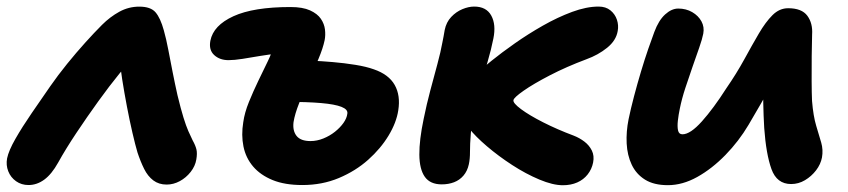

<svg xmlns="http://www.w3.org/2000/svg" viewBox="-31 -546 2557 579"><path d="M55 12Q33.6 12 17.4 0.5Q1.2 -11 -6.1 -29.5Q-13.4 -48 -9.6 -68.6Q-4.8 -91.8 15.6 -127.5Q36 -163.2 64.5 -204.7Q93 -246.2 120.6 -286Q144 -319.6 171.3 -353.3Q198.6 -387 225.9 -417.3Q253.2 -447.6 276.6 -471Q300.8 -495.2 328.9 -510.6Q357 -526 389 -526Q423.4 -526 438.1 -508.8Q452.8 -491.6 463 -454.6Q470.2 -429.2 476.5 -396.1Q482.8 -363 489.7 -328Q496.6 -293 504.2 -259Q514.4 -217 522.3 -191.5Q530.2 -166 537 -150.6Q543.8 -135.2 550 -122.6Q558.6 -107.2 561.4 -95.3Q564.2 -83.4 561 -65Q557.8 -45.2 544 -27.6Q530.2 -10 511.1 0.3Q492 10.6 471.6 10.6Q448 10.6 431.3 -2Q414.6 -14.6 403.6 -36.8Q392.6 -59 383.6 -86.2Q377 -108.4 368.4 -145.5Q359.8 -182.6 351.7 -225.1Q343.6 -267.6 337.5 -306.6Q331.4 -345.6 329.8 -371.2L377.4 -376Q358.4 -359.8 328.9 -323.7Q299.4 -287.6 265.3 -240.3Q231.2 -193 199.1 -144.8Q167 -96.6 144.4 -55.8Q124.8 -20.6 102.5 -4.3Q80.2 12 55 12Z M880.8 12Q827.8 12 791.1 -3Q754.4 -18 732.3 -43.9Q710.2 -69.8 703.2 -104.2Q696.2 -138.6 702.6 -177.6Q706.6 -206.4 719.7 -238.6Q732.8 -270.8 748.1 -302.5Q763.4 -334.2 776.2 -360.5Q789 -386.8 792.4 -402.8L807.8 -384Q782.6 -382.4 754.1 -377.4Q725.6 -372.4 700.4 -368.5Q675.2 -364.6 658.2 -364.6Q631.6 -364.6 614.9 -380Q598.2 -395.4 603.4 -423.2Q612.4 -469.4 673 -497.1Q733.6 -524.8 845 -524.8Q881.8 -524.8 904 -514.7Q926.2 -504.6 936.6 -489.3Q947 -474 949 -456.9Q951 -439.8 948 -424.8Q943 -400.6 929.4 -368.3Q915.8 -336 899.7 -301.1Q883.6 -266.2 870.9 -234.4Q858.2 -202.6 854.2 -177.8Q851 -151.8 863.3 -136.2Q875.6 -120.6 905.4 -120.6Q924.8 -120.6 944.1 -128.4Q963.4 -136.2 979 -148.6Q994.6 -161 1004.7 -175.2Q1014.8 -189.4 1016.4 -203Q1018.8 -215.8 998.9 -223.7Q979 -231.6 937.4 -235.2Q895.8 -238.8 834 -238.8Q804.4 -238.8 784.9 -256.2Q765.4 -273.6 770.6 -303Q776.8 -333.2 802 -348.7Q827.2 -364.2 857.8 -364.2Q877 -364.2 907.4 -363Q937.8 -361.8 972.7 -358.8Q1007.6 -355.8 1040.5 -350.5Q1073.4 -345.2 1096.2 -337Q1141.2 -321.6 1159.2 -289.9Q1177.2 -258.2 1170 -213Q1164.4 -176.2 1140.7 -137Q1117 -97.8 1079.2 -64.1Q1041.4 -30.4 991 -9.2Q940.6 12 880.8 12Z M1666.4 12.6Q1636.4 12.6 1595.6 -4.5Q1554.8 -21.6 1513.5 -48.4Q1472.2 -75.2 1437.3 -105Q1402.4 -134.8 1383.4 -159.2Q1367.6 -178.2 1360.5 -200Q1353.4 -221.8 1357.6 -245.2Q1362 -263.8 1373.7 -284.6Q1385.4 -305.4 1407 -324.8Q1421.2 -338.4 1451.4 -362.8Q1481.6 -387.2 1521.6 -415.3Q1561.6 -443.4 1606.1 -468.7Q1650.6 -494 1694.1 -510.1Q1737.6 -526.2 1774.2 -526.2Q1795.8 -526.2 1809.8 -514.8Q1823.8 -503.4 1829.4 -486.5Q1835 -469.6 1831.8 -452.6Q1827 -423.8 1799.8 -401.9Q1772.6 -380 1737.6 -367.4Q1676.8 -344.6 1627.1 -318.8Q1577.4 -293 1548 -272.4Q1518.6 -251.8 1517.4 -244Q1515.4 -235.4 1540.2 -216.9Q1565 -198.4 1607.2 -177Q1649.4 -155.6 1699 -137Q1716.6 -130.2 1731.3 -119Q1746 -107.8 1753.8 -92Q1761.6 -76.2 1757.6 -55.8Q1753.6 -35.8 1741.2 -20Q1728.8 -4.2 1709.7 4.2Q1690.6 12.6 1666.4 12.6ZM1301.2 10Q1266.2 10 1250.1 -12.8Q1234 -35.6 1233.6 -79.7Q1233.2 -123.8 1246.6 -187.4Q1255.6 -231.8 1266.7 -273.4Q1277.8 -315 1287.9 -352.3Q1298 -389.6 1303.2 -418.6Q1305.2 -426.6 1306.7 -436.5Q1308.2 -446.4 1310 -455.4Q1314.8 -479.2 1329.7 -494.9Q1344.6 -510.6 1363.4 -518.4Q1382.2 -526.2 1399 -526.2Q1435.6 -526.2 1450.5 -499Q1465.4 -471.8 1456.8 -429.6Q1450.2 -396.2 1439.3 -359.3Q1428.4 -322.4 1417.5 -287.5Q1406.6 -252.6 1400.6 -225Q1391.4 -176 1388.8 -143.3Q1386.2 -110.6 1386.3 -88.6Q1386.4 -66.6 1382.8 -50.4Q1378.4 -30.2 1366.7 -16.5Q1355 -2.8 1338.2 3.6Q1321.4 10 1301.2 10Z M1983 12.4Q1940.8 12.4 1914.1 -4.3Q1887.4 -21 1874 -49.4Q1860.6 -77.8 1858.8 -113.4Q1857 -149 1864.6 -186.6Q1871.2 -218.4 1881 -255.6Q1890.8 -292.8 1901.9 -329.9Q1913 -367 1924 -398.8Q1935 -430.6 1942.2 -449.6Q1955.2 -484.6 1974.7 -502.4Q1994.2 -520.2 2014.4 -520.2Q2038 -520.2 2056.5 -509.4Q2075 -498.6 2084.3 -481.6Q2093.6 -464.6 2089.8 -444.4Q2086.8 -428.6 2077.6 -402.3Q2068.4 -376 2057.4 -344.6Q2046.4 -313.2 2035.7 -280.6Q2025 -248 2019 -218Q2015.2 -200 2013.2 -182.3Q2011.2 -164.6 2013.7 -152.8Q2016.2 -141 2027 -141Q2050.8 -141 2085.7 -180Q2120.6 -219 2159 -279.2Q2190 -324 2213.6 -367.2Q2237.2 -410.4 2257.4 -444.9Q2277.6 -479.4 2298.5 -500.3Q2319.4 -521.2 2345.8 -521.2Q2386.8 -521.2 2403.6 -498.5Q2420.4 -475.8 2418 -441.6Q2417.2 -415.4 2416.8 -376.7Q2416.4 -338 2416.6 -300.7Q2416.8 -263.4 2417.8 -241.6Q2421.6 -195.6 2430.4 -166.6Q2439.2 -137.6 2445.5 -115.9Q2451.8 -94.2 2447.8 -71.2Q2443.8 -50.4 2429.9 -32.3Q2416 -14.2 2396.5 -2.6Q2377 9 2354.8 9Q2311.6 9 2295.4 -36.2Q2279.2 -81.4 2273.6 -160Q2271.4 -197.4 2270.7 -235.4Q2270 -273.4 2271.1 -310Q2272.2 -346.6 2273.6 -378.6L2328 -352Q2316.2 -328.2 2292.9 -285.5Q2269.6 -242.8 2226.4 -169.6Q2197 -120 2156.6 -78.6Q2116.2 -37.2 2071.8 -12.4Q2027.4 12.4 1983 12.4Z"/></svg>

Font: Shantell Sans Light
Style: Italic
Weight: 300
Italic angle: -11°
Designer: Stephen Nixon, Anya Danilova, Shantell Martin
Foundry: Arrow Type
Version: Version 1.008;[ac192a2d6]